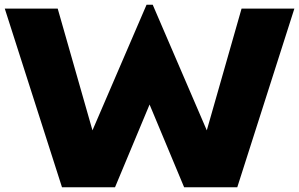

<svg xmlns="http://www.w3.org/2000/svg" viewBox="-20 -786 1256 806"><path d="M0 -750H222.2L368.2 -238.8L595.2 -766.1H621.1L848.1 -238.8L994.1 -750H1215.8L976.1 0H752.9L607.9 -347.2L462.9 0H240.2Z"/></svg>

Font: Mayenne Sans Regular
Style: Regular
Weight: 600
Width: 6
Designer: Jérémy Landes — Studio Triple
Foundry: Jérémy Landes — Studio Triple
Version: Version 1.001;hotconv 1.0.109;makeotfexe 2.5.65596